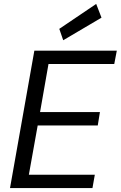

<svg xmlns="http://www.w3.org/2000/svg" viewBox="-20 -958 615 978"><path d="M31 0 155 -700H575L562 -632H227L184 -387H489L478 -319H172L127 -68H463L451 0ZM302 -753 282 -811 470 -938 497 -868Z"/></svg>

Font: DM Sans 12pt
Style: Italic
Weight: 400
Italic angle: -10°
Version: Version 4.004;gftools[0.9.30]